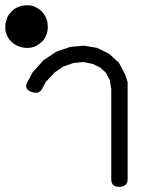

<svg xmlns="http://www.w3.org/2000/svg" viewBox="-40 -685 560 733"><path d="M331.1 -502 377 -479.5 414.1 -445.3 438.5 -399.4 447.3 -371.1V-1Q447.3 28.3 414.1 28.3Q384.8 28.3 384.8 -1V-344.7L378.9 -379.9L364.3 -407.2L341.8 -427.7L312.5 -441.4L278.3 -448.2L240.2 -444.3L203.1 -431.6L168 -408.2L134.8 -372.1L122.1 -347.7Q108.4 -322.3 78.1 -335Q50.8 -345.7 64.5 -371.1L84 -408.2L126 -455.1L175.8 -488.3L228.5 -505.9L280.3 -510.7ZM37.1 -505.9 25.4 -510.7 14.6 -516.6 4.9 -524.4 -3.9 -533.2 -10.7 -543.9 -15.6 -555.7 -19.5 -568.4V-581.1V-594.7L-15.6 -607.4L-11.7 -620.1L-4.9 -630.9L3.9 -640.6L13.7 -650.4L24.4 -656.2L37.1 -661.1L50.8 -664.1L64.5 -665L77.1 -664.1L88.9 -661.1L100.6 -655.3L111.3 -648.4L120.1 -640.6L127.9 -630.9L134.8 -619.1L139.6 -607.4L141.6 -594.7L142.6 -581.1L141.6 -568.4L138.7 -555.7L133.8 -544.9L127.9 -534.2L120.1 -525.4L110.4 -517.6L99.6 -510.7L88.9 -505.9L77.1 -502.9L64.5 -502L50.8 -502.9ZM55.7 -600.6 66.4 -601.6H58.6Z"/></svg>

Font: B2 Hana
Style: Regular
Weight: 500
Version: 2020-08-05; (max)